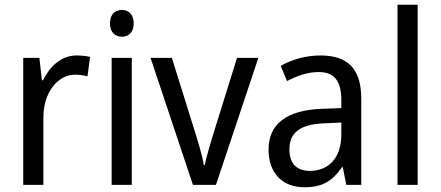

<svg xmlns="http://www.w3.org/2000/svg" viewBox="-20 -780 1859 810"><path d="M303 -546C239 -546 191 -501 161 -441H157L146 -536H78V0H163V-284C163 -391 224 -465 297 -465C314 -465 334 -462 349 -458L360 -540C343 -544 322 -546 303 -546Z M495 -738C465 -738 444 -720 444 -681C444 -644 465 -625 495 -625C523 -625 544 -644 544 -681C544 -719 523 -738 495 -738ZM536 -536H451V0H536Z M794 0H891L1070 -536H980L879 -212C866 -168 849 -113 844 -84H840C834 -121 817 -177 804 -219L705 -536H615Z M1332 -546C1268 -546 1209 -528 1164 -502L1191 -438C1233 -460 1277 -476 1324 -476C1387 -476 1420 -443 1420 -357V-324L1340 -321C1188 -316 1113 -256 1113 -149C1113 -49 1172 10 1264 10C1341 10 1383 -17 1423 -75H1426L1441 0H1504V-364C1504 -486 1451 -546 1332 -546ZM1352 -260 1420 -263V-213C1420 -111 1364 -59 1287 -59C1235 -59 1201 -87 1201 -149C1201 -218 1241 -256 1352 -260Z M1742 0V-760H1657V0Z"/></svg>

Font: Noto Sans Lao Looped SemiCondensed
Style: Regular
Weight: 400
Width: 4
Designer: Mark Frömberg, Ben Mitchell
Foundry: The Fontpad Ltd
Version: Version 1.002